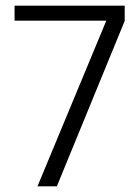

<svg xmlns="http://www.w3.org/2000/svg" viewBox="-20 -659 492 679"><path d="M112.5 0 356 -586H31.5V-639H421V-585L181 0Z"/></svg>

Font: Anek Bangla Medium Light
Style: Regular
Weight: 300
Version: Version 1.003